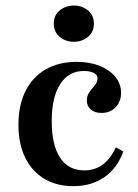

<svg xmlns="http://www.w3.org/2000/svg" viewBox="-20 -647 487 679"><path d="M239.5 11.3Q179.8 11.3 136.3 -14.9Q92.7 -41.1 69 -89.9Q45.2 -138.7 45.2 -205.6Q45.2 -275 70.2 -325Q95.2 -375 141.5 -401.6Q187.9 -428.2 250.8 -428.2Q297.6 -428.2 332.7 -414.1Q367.7 -400 387.9 -375.4Q408.1 -350.8 408.1 -318.5Q408.1 -287.9 389.1 -267.7Q370.2 -247.6 338.7 -247.6Q315.3 -247.6 301.2 -259.7Q287.1 -271.8 287.1 -291.1Q287.1 -309.7 296.8 -322.2Q306.5 -334.7 315.7 -346Q325 -357.3 325 -370.2Q325 -382.3 311.7 -389.1Q298.4 -396 276.6 -396Q222.6 -396 192.7 -349.2Q162.9 -302.4 162.9 -218.5Q162.9 -134.7 192.3 -89.5Q221.8 -44.4 278.2 -44.4Q315.3 -44.4 343.1 -64.9Q371 -85.5 389.5 -125.8L416.1 -111.3Q394.4 -51.6 348.8 -20.2Q303.2 11.3 239.5 11.3ZM241.1 -499.2Q212.1 -499.2 191.1 -516.5Q170.2 -533.9 170.2 -563.7Q170.2 -592.7 191.1 -610.1Q212.1 -627.4 241.1 -627.4Q270.2 -627.4 291.1 -610.1Q312.1 -592.7 312.1 -562.9Q312.1 -533.9 291.1 -516.5Q270.2 -499.2 241.1 -499.2Z"/></svg>

Font: Playfair 5pt SemiExpanded Light
Style: Bold
Weight: 700
Version: Version 2.203